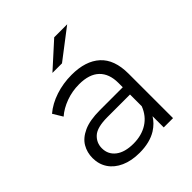

<svg xmlns="http://www.w3.org/2000/svg" viewBox="-202 -860 994 994"><g transform="rotate(-45 295.0 -363.0)"><path d="M247 5Q188 5 144.5 -14.5Q101 -34 78 -68.5Q55 -103 55 -148Q55 -189 74.5 -222.5Q94 -256 138.5 -276.5Q183 -297 258 -297H425V-329Q425 -396 387.5 -432Q350 -468 276 -468Q225 -468 179 -451Q133 -434 101 -406L69 -459Q109 -493 165 -511.5Q221 -530 283 -530Q385 -530 440.5 -479.5Q496 -429 496 -326V0H428V-82Q408 -49 372 -26Q322 5 247 5ZM425 -244H260Q184 -244 154.5 -217Q125 -190 125 -150Q125 -105 160 -78Q195 -51 258 -51Q318 -51 361.5 -78.5Q405 -106 425 -158ZM220 -607 357 -731H452L290 -607Z"/></g></svg>

Font: Modern
Style: Small
Weight: 400
Designer: Julieta Ulanovsky
Foundry: Julieta Ulanovsky
Version: Version 8.000